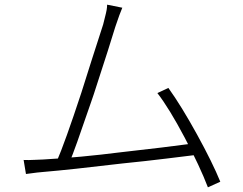

<svg xmlns="http://www.w3.org/2000/svg" viewBox="-20 -774 1040 821"><path d="M490 -708Q487 -700 473 -659Q455 -598 381 -371L369 -336Q298 -128 278 -82L221 -80Q258 -165 328 -378L372 -517Q411 -640 421 -669Q423 -678 428.5 -699Q434 -720 436 -731.5Q438 -743 438 -754L503 -741Q495 -719 490 -708ZM922 3 869 27Q835 -62 769.5 -186Q704 -310 653 -376L700 -398Q756 -320 822.5 -199Q889 -78 922 3ZM497 -123Q685 -144 811 -161L829 -113L806 -110Q781 -107 692 -96Q603 -85 503 -75Q276 -48 168 -39Q149 -38 91 -30L81 -90Q102 -89 128.5 -90.5Q155 -92 165 -92Q324 -101 497 -123Z"/></svg>

Font: Merged Yaku Han JP Light
Style: Regular
Weight: 300
Designer: Ryoko NISHIZUKA 西塚涼子 (kana, bopomofo & ideographs); Paul D. Hunt (Latin, Greek & Cyrillic); Sandoll Communications 산돌커뮤니
Foundry: Adobe
Version: Version 2.004